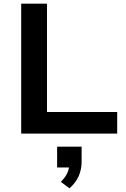

<svg xmlns="http://www.w3.org/2000/svg" viewBox="-20 -725 683 1042"><path d="M95 0V-705H235V-117H616V0ZM357 297 310 262Q335 237 345.5 213.5Q356 190 356 166L382 184H290V71H423V150Q423 194 407.5 230Q392 266 357 297Z"/></svg>

Font: Nunito Sans 10pt SemiExpanded
Style: Bold
Weight: 700
Width: 6
Designer: Vernon Adams
Foundry: Vernon Adams
Version: Version 3.101;gftools[0.9.27]